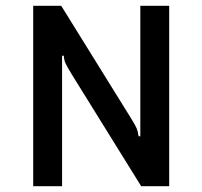

<svg xmlns="http://www.w3.org/2000/svg" viewBox="-20 -645 701 665"><path d="M95 0V-625H192L434 -235Q449 -211 453.5 -200Q458 -189 460 -173H466V-625H566V0H469L227 -390Q212 -415 207 -425.5Q202 -436 201 -452H195V0Z"/></svg>

Font: Changa ExtraLight
Style: Regular
Weight: 400
Version: Version 3.002; ttfautohint (v1.8.2)